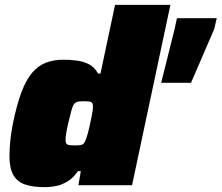

<svg xmlns="http://www.w3.org/2000/svg" viewBox="-20 -763 913 791"><path d="M164 8Q115 8 83 -3Q51 -14 35 -42Q19 -70 19 -119Q19 -145 22 -179Q25 -213 33 -253Q49 -332 68.5 -383.5Q88 -435 113 -464Q138 -493 170 -505Q202 -517 241 -517Q269 -517 296 -513.5Q323 -510 346 -498.5Q369 -487 384 -460H394L454 -743H682L524 0H303L313 -58H301Q282 -30 259 -16Q236 -2 212.5 3Q189 8 164 8ZM289 -164Q304 -164 312.5 -165.5Q321 -167 325.5 -172.5Q330 -178 334 -189Q337 -197 341 -210.5Q345 -224 348.5 -240.5Q352 -257 355.5 -273Q359 -289 361 -302.5Q363 -316 363 -323Q363 -339 355.5 -342.5Q348 -346 326 -346Q310 -346 300.5 -344Q291 -342 285 -334Q279 -326 274 -307Q269 -288 261 -255Q255 -229 252.5 -212.5Q250 -196 250 -185Q250 -176 254 -171Q258 -166 266.5 -165Q275 -164 289 -164ZM644 -422 699 -642 709 -688H873L862 -642L767 -422Z"/></svg>

Font: Saira SemiExpanded Black
Style: Italic
Weight: 900
Width: 6
Italic angle: -12°
Designer: Hector Gatti with collaboration of the Omnibus-Type team
Foundry: Omnibus-Type
Version: Version 1.101